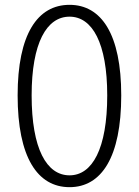

<svg xmlns="http://www.w3.org/2000/svg" viewBox="-20 -762 575 795"><path d="M268 13C400 13 482 -111 482 -367C482 -620 400 -742 268 -742C135 -742 53 -620 53 -367C53 -111 135 13 268 13ZM268 -36C173 -36 111 -146 111 -367C111 -584 173 -693 268 -693C362 -693 424 -584 424 -367C424 -146 362 -36 268 -36Z"/></svg>

Font: Noto Sans JP Light
Style: Regular
Weight: 300
Designer: Ryoko NISHIZUKA (kana & ideographs); Paul D. Hunt (Latin, Greek & Cyrillic); Wenlong ZHANG (bopomofo); Sandoll Communica
Foundry: Adobe Systems Incorporated
Version: Version 1.004;PS 1.004;hotconv 1.0.82;makeotf.lib2.5.63406